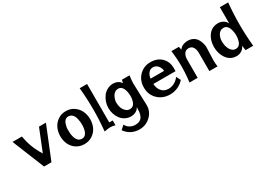

<svg xmlns="http://www.w3.org/2000/svg" viewBox="-15 -1340 3117 2272"><g transform="rotate(-30 1543.5 -204.0)"><path d="M412.1 -438.5H506.8L329.1 0H228L50.3 -438.5H178.7Q193.4 -354 219.7 -285.2Q246.1 -216.3 292.5 -140.6Z M704.6 -317.4Q689.5 -273.9 689.5 -239.5Q689.5 -205.1 691.2 -185.1Q692.9 -165 699 -141.4Q705.1 -117.7 714.8 -100.6Q737.8 -59.6 782.7 -59.6Q807.1 -59.6 824.7 -74Q842.3 -88.4 850.6 -111.8Q858.9 -135.3 862.3 -157.2Q865.7 -179.2 865.7 -201.2Q865.7 -223.1 863.8 -243.2Q861.8 -263.2 856 -287.4Q850.1 -311.5 840.3 -328.9Q830.6 -346.2 812.7 -358.2Q794.9 -370.1 771.2 -370.1Q747.6 -370.1 730.2 -355.5Q712.9 -340.8 704.6 -317.4ZM957.3 -324.5Q981.4 -273.4 981.4 -212.9Q981.4 -152.3 957.3 -102.1Q933.1 -51.8 886 -20.8Q838.9 10.3 777.1 10.3Q715.3 10.3 668.2 -20.5Q621.1 -51.3 597.2 -101.6Q573.2 -151.9 573.2 -212.6Q573.2 -273.4 597.4 -324.7Q621.6 -376 668.7 -407.7Q715.8 -439.5 777.1 -439.5Q838.4 -439.5 885.7 -407.5Q933.1 -375.5 957.3 -324.5Z M1204.1 -65.9V0Q1168.9 -10.7 1138.4 -10.7Q1107.9 -10.7 1056.2 0Q1070.8 -147.5 1070.8 -295.9Q1070.8 -444.3 1056.2 -591.3H1157.2V-65.9Z M1370.1 -311.5Q1346.2 -266.6 1346.2 -227.8Q1346.2 -189 1357.2 -157.5Q1368.2 -126 1392.8 -102.5Q1417.5 -79.1 1445.3 -79.1Q1473.1 -79.1 1490.2 -92Q1507.3 -105 1515.9 -126Q1524.4 -147 1528.1 -168Q1531.7 -189 1531.7 -211.4Q1531.7 -233.9 1528.1 -257.1Q1524.4 -280.3 1515.6 -304.7Q1506.8 -329.1 1488.8 -344.2Q1470.7 -359.4 1446 -359.4Q1421.4 -359.4 1401.6 -345.9Q1381.8 -332.5 1370.1 -311.5ZM1643.6 -428.7Q1633.8 -362.3 1633.8 -325Q1633.8 -287.6 1643.6 -21Q1643.6 65.9 1579.8 125.7Q1516.1 185.5 1428.2 185.5Q1369.6 185.5 1319.8 160.2Q1270 134.8 1237.8 86.9L1289.6 40Q1306.6 76.2 1340.8 95Q1375 113.8 1410.6 113.8Q1446.3 113.8 1467.5 103.5Q1488.8 93.3 1500.5 77.6Q1512.2 62 1519.5 38.1Q1529.8 3.4 1529.8 -55.2V-60.1Q1515.1 -30.3 1485.1 -14.2Q1455.1 2 1416 2Q1377 2 1340.8 -16.8Q1304.7 -35.6 1281.5 -66.7Q1258.3 -97.7 1245.6 -136.5Q1232.9 -175.3 1232.9 -216.8Q1232.9 -258.3 1246.3 -298.3Q1259.8 -338.4 1283.7 -370.4Q1307.6 -402.3 1344.5 -421.9Q1381.3 -441.4 1418.9 -441.4Q1496.6 -441.4 1529.8 -386.7L1539.6 -428.7Z M1839.4 -270H2024.4Q2022 -311 1995.6 -342Q1969.2 -373 1929.7 -373Q1890.1 -373 1867.2 -342.5Q1844.2 -312 1839.4 -270ZM2140.1 -240.7Q2140.1 -240.7 2139.6 -199.2H1836.4Q1839.4 -138.2 1873.3 -98.6Q1907.2 -59.1 1966.8 -59.1Q2008.8 -59.1 2047.6 -80.6Q2086.4 -102.1 2111.8 -137.2L2142.1 -78.6Q2106.4 -37.1 2055.7 -14.4Q2004.9 8.3 1949.7 8.3Q1850.1 8.3 1783.9 -55.2Q1717.8 -118.7 1717.8 -216.3Q1717.8 -314 1779.8 -377.2Q1841.8 -440.4 1934.3 -440.4Q2026.9 -440.4 2083.5 -384.8Q2140.1 -329.1 2140.1 -240.7Z M2591.8 -86.4Q2591.8 -44.9 2598.6 0H2486.8V-249.5Q2486.8 -293.9 2467.8 -325.7Q2448.7 -357.4 2407.5 -357.4Q2366.2 -357.4 2346.7 -325.9Q2327.1 -294.4 2327.1 -250.5V0H2215.3Q2230 -106.9 2230 -214.6Q2230 -322.3 2215.3 -428.7H2317.4L2327.1 -384.8Q2344.2 -411.6 2375.2 -425.3Q2406.2 -439 2443.8 -439Q2481.4 -439 2512.5 -423.1Q2543.5 -407.2 2561.8 -379.9Q2580.1 -352.5 2589.4 -318.8Q2598.6 -285.2 2598.6 -265.9Q2598.6 -246.6 2591.8 -86.4Z M2811 -313.5Q2790.5 -272 2790.5 -235.4Q2790.5 -198.7 2796.1 -173.3Q2801.8 -147.9 2813.2 -124Q2824.7 -100.1 2845.5 -85Q2866.2 -69.8 2888.9 -69.8Q2911.6 -69.8 2926.5 -79.3Q2941.4 -88.9 2950 -103.3Q2958.5 -117.7 2964.1 -136.7Q2969.7 -155.8 2971.7 -172.9Q2973.6 -189.9 2973.6 -210.4Q2973.6 -231 2969.7 -254.6Q2965.8 -278.3 2957 -303.5Q2948.2 -328.6 2929.7 -344.2Q2911.1 -359.9 2885.7 -359.9Q2860.4 -359.9 2841.1 -346.9Q2821.8 -334 2811 -313.5ZM3085.9 0H2981.9L2972.2 -65.4Q2958 -30.8 2926 -11Q2894 8.8 2857.2 8.8Q2820.3 8.8 2790.5 -4.4Q2760.7 -17.6 2740 -40Q2719.2 -62.5 2704.6 -91.8Q2689.9 -121.1 2683.1 -153.1Q2676.3 -185.1 2676.3 -218.3Q2676.3 -251.5 2683.1 -283.2Q2689.9 -314.9 2704.6 -343.5Q2719.2 -372.1 2739.7 -393.6Q2785.6 -439.9 2856 -439.9Q2893.6 -439.9 2925.3 -421.6Q2957 -403.3 2972.2 -370.6V-592.8H3085.9Q3071.3 -444.8 3071.3 -296.4Q3071.3 -147.9 3085.9 0Z"/></g></svg>

Font: Rachana
Style: Bold
Weight: 700
Designer: Hussain KH
Foundry: Hussain KH, Rajeesh K Nambiar, Santhosh Thottingal, Swathanthra Malayalam Computing (http://smc.org.in)
Version: Version 7.0.0+20221109